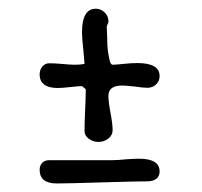

<svg xmlns="http://www.w3.org/2000/svg" viewBox="-20 -493 470 447"><path d="M209 -162.6Q222.2 -162.6 232.2 -170.4Q242.2 -178.2 242.2 -189.9Q242.2 -204.1 237.3 -230Q232.4 -255.9 232.4 -270Q232.4 -293.9 264.6 -293.9Q272 -293.9 293.9 -291.5Q314 -288.6 323.2 -288.6Q335 -288.6 343.3 -296.4Q351.6 -304.2 351.6 -315.9Q351.6 -346.2 299.8 -346.2Q284.7 -346.2 267.1 -344.2Q249.5 -342.3 242.2 -342.3Q239.7 -342.3 237.3 -346.2Q234.4 -353 231.4 -372.6Q229.5 -385.7 229.5 -407.2L228.5 -431.6L232.4 -441.4V-443.8Q232.4 -455.6 223.6 -464.1Q214.8 -472.7 203.1 -472.7Q170.9 -472.7 170.9 -417.5Q170.9 -404.3 173.8 -379.4L176.8 -344.2Q167.5 -342.3 154.3 -342.3Q142.1 -342.3 124.5 -344.2Q105 -345.7 94.7 -345.7Q85 -345.7 78.6 -338.1Q72.3 -330.6 72.3 -319.8Q72.3 -288.1 115.2 -288.1Q123.5 -288.1 145.5 -290.5Q163.1 -292.5 170.9 -292.5L179.7 -285.2Q179.7 -269 178.2 -236.8Q176.8 -204.1 176.8 -188Q176.8 -177.2 186.8 -169.9Q196.8 -162.6 209 -162.6ZM112.3 -65.9Q138.7 -65.9 217.8 -68.4Q295.9 -70.8 323.2 -70.8Q335.9 -70.8 343.8 -76.7Q351.6 -82.5 351.6 -93.8Q351.6 -123.5 303.7 -123.5Q293.5 -123.5 272.9 -122.1Q254.9 -120.1 242.2 -120.1H94.7Q84.5 -120.1 78.4 -114Q72.3 -107.9 72.3 -97.7Q72.3 -65.9 112.3 -65.9Z"/></svg>

Font: Amatica SC
Style: Bold
Weight: 400
Designer: Vernon Adams, Ben Nathan
Foundry: newtypography
Version: Version 2.000